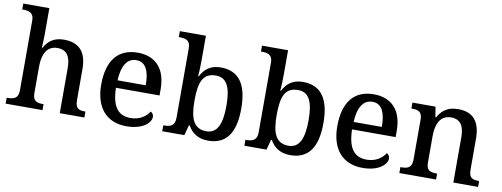

<svg xmlns="http://www.w3.org/2000/svg" viewBox="-62 -1093 3758 1436"><g transform="rotate(10 1816.5 -375.0)"><path d="M18 0H298V-45H295C251 -45 216 -53 216 -112V-317C216 -410 249 -477 327 -477C402 -477 429 -427 429 -341V0H616V-45H613C568 -45 539 -54 539 -117V-352C539 -488 478 -547 365 -547C294 -547 246 -515 217 -459H212C212 -464 216 -514 216 -553V-760H18V-715H27C66 -715 106 -706 106 -649V-116C106 -54 70 -45 26 -45H18Z M936 10C1062 10 1120 -50 1120 -93C1120 -112 1108 -125 1097 -130C1073 -91 1025 -56 956 -56C862 -56 813 -117 810 -260H1141V-307C1141 -465 1059 -547 926 -547C779 -547 697 -451 697 -264C697 -91 784 10 936 10ZM1026 -317H812C817 -429 856 -490 925 -490C999 -490 1026 -421 1026 -317Z M1556 10C1688 10 1760 -76 1760 -269C1760 -461 1688 -546 1557 -546C1479 -546 1434 -509 1405 -452H1400C1403 -476 1405 -544 1405 -580V-760H1207V-715H1214C1258 -715 1295 -706 1295 -647V-117C1295 -54 1257 -45 1214 -45H1207V0H1375L1396 -78H1402C1431 -26 1479 10 1556 10ZM1532 -57C1434 -57 1405 -132 1405 -269C1405 -412 1434 -480 1531 -480C1614 -480 1647 -411 1647 -270C1647 -132 1614 -57 1532 -57Z M2180 10C2312 10 2384 -76 2384 -269C2384 -461 2312 -546 2181 -546C2103 -546 2058 -509 2029 -452H2024C2027 -476 2029 -544 2029 -580V-760H1831V-715H1838C1882 -715 1919 -706 1919 -647V-117C1919 -54 1881 -45 1838 -45H1831V0H1999L2020 -78H2026C2055 -26 2103 10 2180 10ZM2156 -57C2058 -57 2029 -132 2029 -269C2029 -412 2058 -480 2155 -480C2238 -480 2271 -411 2271 -270C2271 -132 2238 -57 2156 -57Z M2729 10C2855 10 2913 -50 2913 -93C2913 -112 2901 -125 2890 -130C2866 -91 2818 -56 2749 -56C2655 -56 2606 -117 2603 -260H2934V-307C2934 -465 2852 -547 2719 -547C2572 -547 2490 -451 2490 -264C2490 -91 2577 10 2729 10ZM2819 -317H2605C2610 -429 2649 -490 2718 -490C2792 -490 2819 -421 2819 -317Z M3008 0H3287V-45H3282C3238 -45 3205 -53 3205 -112V-317C3205 -402 3233 -477 3317 -477C3392 -477 3418 -427 3418 -341V0H3606V-45H3601C3556 -45 3528 -54 3528 -117V-352C3528 -488 3467 -547 3361 -547C3294 -547 3245 -527 3206 -458H3201L3188 -536H3013V-491H3018C3062 -491 3095 -482 3095 -424V-116C3095 -54 3060 -45 3015 -45H3008Z"/></g></svg>

Font: Noto Serif Georgian Medium
Style: Regular
Weight: 500
Designer: Monotype Design Team, Akaki Razmadze
Foundry: Google LLC
Version: Version 2.003